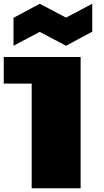

<svg xmlns="http://www.w3.org/2000/svg" viewBox="-20 -1004 552 1024"><path d="M0 -558V-700H410V0H149V-558ZM52 -760V-909L192 -984L332 -910L472 -984V-835L332 -760L192 -834Z"/></svg>

Font: Stalin One
Style: Regular
Weight: 400
Designer: Jovanny Lemonad
Foundry: Alexey Maslov, Jovanny Lemonad
Version: Version 3.002; ttfautohint (v0.91) -l 8 -r 50 -G 200 -x 0 -w